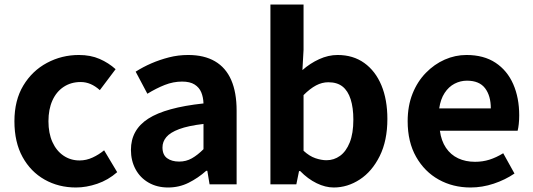

<svg xmlns="http://www.w3.org/2000/svg" viewBox="-20 -818 2366 852"><path d="M317 14Q240 14 178 -21Q116 -56 80 -121.5Q44 -187 44 -280Q44 -373 83.5 -438.5Q123 -504 188.5 -539Q254 -574 330 -574Q382 -574 422 -556.5Q462 -539 493 -511L423 -418Q403 -436 382 -445Q361 -454 338 -454Q295 -454 262.5 -432.5Q230 -411 212.5 -372Q195 -333 195 -280Q195 -227 212.5 -188Q230 -149 261.5 -127.5Q293 -106 333 -106Q363 -106 391 -119Q419 -132 442 -151L500 -54Q460 -19 411.5 -2.5Q363 14 317 14Z M726 14Q677 14 639.5 -7.5Q602 -29 581.5 -67Q561 -105 561 -153Q561 -242 638 -291.5Q715 -341 883 -359Q882 -387 873 -408.5Q864 -430 843.5 -443Q823 -456 788 -456Q749 -456 711 -441Q673 -426 634 -402L582 -500Q615 -521 652 -537Q689 -553 730 -563.5Q771 -574 815 -574Q886 -574 934 -546Q982 -518 1006 -463Q1030 -408 1030 -327V0H910L900 -60H895Q859 -28 817 -7Q775 14 726 14ZM775 -101Q806 -101 831.5 -115.5Q857 -130 883 -156V-268Q815 -260 775 -245Q735 -230 718 -209.5Q701 -189 701 -164Q701 -131 721.5 -116Q742 -101 775 -101Z M1461 14Q1424 14 1385 -5Q1346 -24 1312 -59H1307L1295 0H1180V-798H1327V-597L1322 -507Q1356 -537 1396.5 -555.5Q1437 -574 1478 -574Q1547 -574 1596.5 -538.5Q1646 -503 1672.5 -439.5Q1699 -376 1699 -290Q1699 -194 1665 -125.5Q1631 -57 1576.5 -21.5Q1522 14 1461 14ZM1429 -107Q1462 -107 1489 -126.5Q1516 -146 1532 -186Q1548 -226 1548 -287Q1548 -340 1536 -377.5Q1524 -415 1500 -434Q1476 -453 1437 -453Q1409 -453 1382.5 -439Q1356 -425 1327 -396V-149Q1353 -125 1379.5 -116Q1406 -107 1429 -107Z M2068 14Q1990 14 1927 -21Q1864 -56 1826.5 -122Q1789 -188 1789 -280Q1789 -348 1810.5 -402Q1832 -456 1869.5 -494.5Q1907 -533 1953.5 -553.5Q2000 -574 2050 -574Q2127 -574 2179 -539.5Q2231 -505 2257.5 -444.5Q2284 -384 2284 -306Q2284 -286 2282 -267.5Q2280 -249 2277 -238H1932Q1938 -193 1959 -162Q1980 -131 2013 -115.5Q2046 -100 2088 -100Q2122 -100 2152 -109.5Q2182 -119 2213 -138L2263 -48Q2222 -20 2171 -3Q2120 14 2068 14ZM1929 -337H2158Q2158 -393 2132.5 -426.5Q2107 -460 2052 -460Q2023 -460 1997 -446.5Q1971 -433 1953 -405.5Q1935 -378 1929 -337Z"/></svg>

Font: Noto Sans SC Thin
Style: Bold
Weight: 700
Version: Version 2.004-H2;hotconv 1.0.118;makeotfexe 2.5.65603